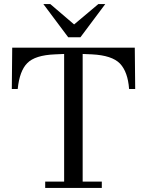

<svg xmlns="http://www.w3.org/2000/svg" viewBox="-20 -923 708 943"><path d="M644 -486 642 -689H40L38 -486H67Q76 -575 114 -613Q152 -652 250 -656L295 -658V-31H202V0H480V-31H386V-658L432 -656Q530 -651 569 -611Q608 -570 614 -486ZM497 -903 375 -740H315L193 -903H227L344 -803L463 -903Z"/></svg>

Font: GFS Didot
Style: Regular
Weight: 400
Designer: Takis Katsoulidis and George D. Matthiopoulos
Foundry: Takis Katsoulidis and George D. Matthiopoulos
Version: Version 1.0